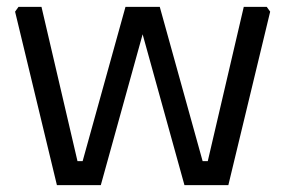

<svg xmlns="http://www.w3.org/2000/svg" viewBox="-20 -540 832 560"><path d="M24 -506 34 -520H101L206 -70H221L346 -520H446L571 -70H586L691 -520H758L768 -506L646 0H518L396 -440L274 0H146Z"/></svg>

Font: Oxanium
Style: Regular
Weight: 400
Designer: Severin Meyer
Version: Version 1.001